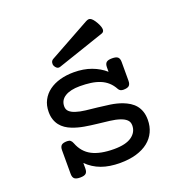

<svg xmlns="http://www.w3.org/2000/svg" viewBox="-124 -779 848 897"><g transform="rotate(-20 300.0 -330.0)"><path d="M160.6 -21Q160.6 -3.9 152.6 3.4Q144.5 10.7 124 10.7Q103.5 10.7 95.5 3.4Q87.4 -3.9 87.4 -21V-138.2Q87.4 -155.3 95.5 -162.6Q103.5 -169.9 124 -169.9Q134.8 -169.9 140.6 -165Q146.5 -160.2 150.4 -149.9Q168.5 -102.5 209.5 -81.3Q250.5 -60.1 318.4 -60.1Q377 -60.1 406.2 -80.8Q435.5 -101.6 435.5 -135.3Q435.5 -152.8 424.3 -163.3Q413.1 -173.8 394 -180.2Q372.6 -187.5 344.2 -190.9Q315.9 -194.3 284.7 -197.8Q253.4 -201.2 222.4 -206.5Q191.4 -211.9 165 -222.2Q148.4 -228.5 134.8 -237.8Q121.1 -247.1 111.1 -259.8Q101.1 -272.5 95.5 -289.1Q89.8 -305.7 89.8 -327.1Q89.8 -359.9 103 -385Q116.2 -410.2 139.4 -427.2Q162.6 -444.3 194.1 -453.1Q225.6 -461.9 262.7 -461.9Q311.5 -461.9 350.3 -447.5Q389.2 -433.1 417 -408.2V-430.2Q417 -447.3 425 -454.6Q433.1 -461.9 453.6 -461.9Q474.1 -461.9 482.2 -454.6Q490.2 -447.3 490.2 -430.2V-337.4Q490.2 -320.3 482.2 -313Q474.1 -305.7 453.6 -305.7Q437 -305.7 430.2 -318.4Q418.9 -339.4 403.1 -353.5Q387.2 -367.7 366.5 -376Q345.7 -384.3 320.8 -387.7Q295.9 -391.1 267.6 -391.1Q220.2 -391.1 193.6 -374.5Q167 -357.9 167 -327.1Q167 -311 177.5 -301.3Q188 -291.5 206.5 -285.6Q227.1 -278.8 254.4 -275.6Q281.7 -272.5 312 -269.3Q342.3 -266.1 373 -261.5Q403.8 -256.8 430.2 -247.1Q448.2 -240.2 463.4 -230.7Q478.5 -221.2 489.5 -207.8Q500.5 -194.3 506.6 -176.5Q512.7 -158.7 512.7 -135.3Q512.7 -102.5 500.2 -75.7Q487.8 -48.8 463.6 -29.5Q439.5 -10.3 404.1 0.2Q368.7 10.7 323.2 10.7Q270 10.7 230.2 -3.9Q190.4 -18.6 160.6 -48.3ZM397.9 -665.5Q404.3 -668.9 409.9 -670.4Q415.5 -671.9 421.1 -669.4Q426.8 -667 433.1 -659.9Q439.5 -652.8 447.3 -639.2Q454.6 -626 457.3 -616.9Q460 -607.9 459.5 -601.8Q459 -595.7 455.6 -592Q452.1 -588.4 447.3 -586.9L212.4 -507.3Q203.1 -504.4 196 -509.5Q189 -514.6 185.5 -522.9Q182.1 -531.2 184.3 -539.8Q186.5 -548.3 194.8 -553.2Z"/></g></svg>

Font: Courier Prime
Style: Regular
Weight: 400
Designer: Alan Dague-Greene
Foundry: Quote-Unquote Apps
Version: Version 1.203